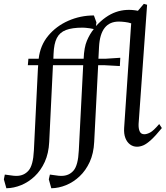

<svg xmlns="http://www.w3.org/2000/svg" viewBox="-102 -758 872 1007"><path d="M-68.6 229.4 -81.7 182.7 -76.7 157.6Q-56.2 160 -42.7 162.2Q-29.2 164.5 -16.1 164.5Q23.5 164.5 47.8 136.5Q72 108.6 75.7 31.4L96.8 -396Q97 -398.3 97.5 -406.1Q98 -414 98.2 -416.1H44L47 -450H100.9Q108.7 -519.4 150.6 -570.2Q192.5 -620.9 256.1 -649Q319.6 -677 390.5 -677L403.7 -640.6L401.2 -621.2Q451.4 -675.7 505.5 -694.7Q559.7 -713.7 621.4 -701.5L652.4 -737.9L669.5 -733L624.9 -108Q623.9 -83.7 630.7 -68.8Q637.4 -53.9 655 -53.9Q668 -53.9 685.3 -62.9Q702.7 -71.9 733 -107.5L746.9 -86.4Q713.6 -45.4 690.2 -24.2Q666.8 -2.9 649.7 4.3Q632.5 11.5 616.5 11.5Q596.1 11.5 580.1 -0.4Q564 -12.3 555.6 -34.1Q547.1 -56 549.1 -87L584.6 -615.5L586.2 -635.5Q571.7 -640.5 553.3 -642.6Q534.8 -644.7 522.4 -644.8Q473.5 -645.2 447.3 -612.3Q421 -579.3 417.4 -512L414.2 -450H452.6L528.9 -455L526.6 -411.6L448 -415.9H412.8L392 -13.1Q389.1 46.7 368.5 91.5Q347.9 136.3 315.6 166.7Q283.3 197.1 244.9 212.9Q206.4 228.7 167.1 229.4L154 182.7L159.7 157.6Q180.3 160 193.4 162.2Q206.4 164.5 219.6 164.5Q260 164.5 283.8 136.5Q307.7 108.6 311.3 31.4L334.3 -416.1H175.7L156.1 -13.1Q153.1 46.7 132.6 91.5Q112 136.3 79.9 166.7Q47.7 197.1 9.2 212.9Q-29.3 228.7 -68.6 229.4ZM177.9 -450H336.7Q339.1 -509.6 353.8 -544.3Q368.5 -579.1 389.8 -605.7Q380.2 -608 368.7 -609.7Q357.3 -611.5 347.3 -612.2Q337.4 -613 331.4 -613Q276.3 -613 243.7 -600.5Q211.1 -588 196 -558.4Q180.9 -528.8 178.9 -475.6Z"/></svg>

Font: Ancizar Serif Light
Style: Italic
Weight: 300
Italic angle: -4°
Designer: Cesar Puertas, Viviana Monsalve, Julian Moncada, Julian Prieto, Jose Castro, Felipe Aragon, Mariel Hernandez, Sara Alarc
Version: Version 8.100